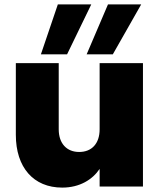

<svg xmlns="http://www.w3.org/2000/svg" viewBox="-20 -848 726 873"><path d="M630 -561H433V-260C433 -195 397 -157 340 -157C284 -157 247 -195 247 -260V-561H52V-235C52 -87 132 5 263 5C343 5 401 -32 433 -80V0H630ZM243 -828 166 -601H285L395 -828ZM471 -828 374 -601H493L622 -828Z"/></svg>

Font: SVN-Poppins ExtraBold
Style: Regular
Weight: 800
Designer: Ninad Kale (Devanagari), Jonny Pinhorn (Latin)
Foundry: Indian Type Foundry
Version: Version 3.002 2017; ttfautohint (v1.8.3)